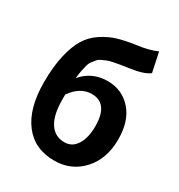

<svg xmlns="http://www.w3.org/2000/svg" viewBox="-196 -957 1022 1099"><g transform="rotate(30 315.5 -407.0)"><path d="M191.4 -345.7V-313.5Q191.4 -210.9 225.6 -158.7Q259.8 -106.4 323.2 -106.4Q374 -106.4 402.8 -151.9Q431.6 -197.3 431.6 -274.4Q431.6 -424.8 322.3 -424.8Q247.1 -424.8 191.4 -345.7ZM533.2 -828.1 560.5 -700.2Q525.4 -671.9 433.6 -659.2Q398.4 -654.3 381.8 -651.4Q365.2 -648.4 339.4 -643.6Q313.5 -638.7 301.8 -633.8Q290 -628.9 272.5 -621.1Q254.9 -613.3 247.1 -603.5Q239.3 -593.8 228.5 -580.1Q217.8 -566.4 212.9 -548.3Q208 -530.3 203.6 -507.8Q199.2 -485.4 196.3 -457Q261.7 -534.2 365.2 -534.2Q460 -534.2 521.5 -465.3Q583 -396.5 583 -274.4Q583 -145.5 509.8 -65.9Q436.5 13.7 325.2 13.7Q194.3 13.7 122.6 -80.6Q50.8 -174.8 50.8 -346.7Q50.8 -448.2 67.9 -523.4Q85 -598.6 113.8 -646Q142.6 -693.4 189.9 -724.6Q237.3 -755.9 286.1 -770.5Q335 -785.2 404.3 -794.9Q481.4 -804.7 533.2 -828.1Z"/></g></svg>

Font: Gen Shin Gothic Bold
Style: Bold
Weight: 700
Designer: [Source Han Sans]
Ryoko NISHIZUKA  (kana & ideographs); Paul D. Hunt (Latin, Greek & Cyrillic); Wenlong ZHANG  (bopomofo
Version: Version 1.002.20150607